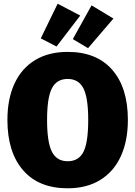

<svg xmlns="http://www.w3.org/2000/svg" viewBox="-20 -996 730 1036"><path d="M670 -349Q670 -236 632 -153Q594 -70 521 -25Q448 20 345 20Q189 20 104.5 -77.5Q20 -175 20 -349Q20 -462 58 -544.5Q96 -627 169 -671.5Q242 -716 345 -716Q501 -716 585.5 -619.5Q670 -523 670 -349ZM234 -349Q234 -229 260 -177.5Q286 -126 345 -126Q405 -126 430.5 -177Q456 -228 456 -349Q456 -469 430 -519.5Q404 -570 345 -570Q286 -570 260 -519.5Q234 -469 234 -349ZM413 -912 285 -745 200 -789 291 -976ZM592 -896 455 -736 373 -785 474 -967Z"/></svg>

Font: FiraGO Heavy
Style: Regular
Weight: 900
Designer: bBox Type
Foundry: bBox Type GmbH
Version: Version 1.001